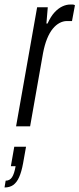

<svg xmlns="http://www.w3.org/2000/svg" viewBox="-64 -558 351 848"><path d="M7 0 100 -526H147L141 -454H146Q160 -485 176.5 -503Q193 -521 211 -529.5Q229 -538 246 -538Q252 -538 257 -538Q262 -538 267 -535L254 -465H231Q215 -465 199 -456.5Q183 -448 169 -431Q155 -414 144 -387Q133 -360 126 -323L69 0ZM-44 270 -39 240Q-21 240 -11 225Q-1 210 5 176H-16L-1 90H51L38 163Q31 201 20.5 224.5Q10 248 -5.5 259Q-21 270 -44 270Z"/></svg>

Font: Archivo ExtraCondensed Light
Style: Italic
Weight: 300
Width: 2
Italic angle: -10°
Designer: Hector Gatti
Foundry: Omnibus-Type
Version: Version 2.001